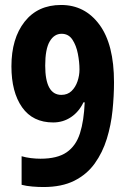

<svg xmlns="http://www.w3.org/2000/svg" viewBox="-20 -743 513 773"><path d="M155 10Q134 10 110 8Q86 6 67 1V-114Q84 -109 104 -106.5Q124 -104 143 -104Q211 -104 248.5 -130Q286 -156 302 -206.5Q318 -257 321 -331H316Q298 -293 266 -271.5Q234 -250 194 -250Q112 -250 69 -311Q26 -372 26 -476Q26 -588 79 -655.5Q132 -723 226 -723Q322 -723 380.5 -643.5Q439 -564 439 -412Q439 -357 433 -298Q427 -239 410 -184Q393 -129 361.5 -85Q330 -41 279.5 -15.5Q229 10 155 10ZM227 -361Q252 -361 268 -376.5Q284 -392 292 -415.5Q300 -439 300 -463Q300 -493 293.5 -526.5Q287 -560 271.5 -583.5Q256 -607 228 -607Q198 -607 180 -576Q162 -545 162 -479Q162 -361 227 -361Z"/></svg>

Font: Noto Sans Gurmukhi UI Condensed
Style: Bold
Weight: 700
Width: 3
Designer: Jelle Bosma - Monotype Design Team
Foundry: Monotype Imaging Inc.
Version: Version 2.004; ttfautohint (v1.8.4.7-5d5b)